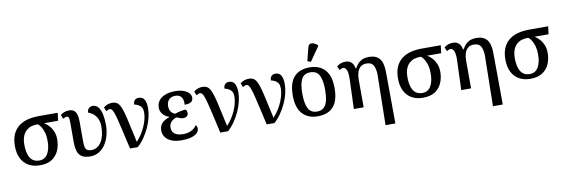

<svg xmlns="http://www.w3.org/2000/svg" viewBox="-67 -1362 6327 2155"><g transform="rotate(-10 3096.5 -284.5)"><path d="M290 10Q214 10 160 -21Q106 -52 77 -110.5Q48 -169 48 -250Q48 -332 74 -387.5Q100 -443 144.5 -475.5Q189 -508 246.5 -522Q304 -536 368 -536H586L575 -447H415Q444 -430 470 -401.5Q496 -373 512.5 -334Q529 -295 529 -244Q529 -175 504 -117Q479 -59 426.5 -24.5Q374 10 290 10ZM291 -44Q356 -44 388 -99.5Q420 -155 420 -245Q420 -298 409 -337Q398 -376 381.5 -403.5Q365 -431 345 -447H325Q300 -447 270 -438.5Q240 -430 214 -408Q188 -386 171.5 -347Q155 -308 155 -247Q155 -187 168.5 -141Q182 -95 212 -69.5Q242 -44 291 -44Z M862 10Q798 10 764.5 -13.5Q731 -37 718.5 -79.5Q706 -122 706 -181V-397Q706 -441 701 -458Q696 -475 677 -475Q668 -475 658 -471Q648 -467 635 -459L617 -505Q633 -519 658 -529.5Q683 -540 714 -540Q754 -540 775 -520.5Q796 -501 803.5 -468Q811 -435 811 -394V-183Q811 -143 815 -115Q819 -87 835 -72.5Q851 -58 887 -58Q923 -58 952 -75.5Q981 -93 1001 -125Q1021 -157 1031.5 -201Q1042 -245 1042 -299Q1042 -356 1022 -393.5Q1002 -431 974.5 -451.5Q947 -472 923 -478Q923 -510 941 -527Q959 -544 985 -544Q1026 -544 1050 -511.5Q1074 -479 1085 -426Q1096 -373 1096 -309Q1096 -248 1081 -191Q1066 -134 1036.5 -88.5Q1007 -43 963 -16.5Q919 10 862 10Z M1316 0Q1290 -113 1271.5 -195Q1253 -277 1239.5 -331Q1226 -385 1215 -416.5Q1204 -448 1193 -461.5Q1182 -475 1169 -475Q1159 -475 1149.5 -471Q1140 -467 1126 -459L1108 -505Q1130 -523 1154.5 -531.5Q1179 -540 1205 -540Q1237 -540 1258.5 -527.5Q1280 -515 1296 -484Q1312 -453 1327 -399Q1342 -345 1359.5 -261.5Q1377 -178 1404 -60Q1437 -96 1463 -136.5Q1489 -177 1506.5 -218.5Q1524 -260 1533 -299Q1542 -338 1542 -371Q1542 -407 1530 -427.5Q1518 -448 1497 -460Q1476 -472 1448 -478Q1448 -510 1464.5 -527Q1481 -544 1508 -544Q1555 -544 1574.5 -509Q1594 -474 1594 -409Q1594 -362 1581 -307Q1568 -252 1542.5 -196Q1517 -140 1482 -89Q1447 -38 1404 0Z M1905 10Q1834 10 1787.5 -10Q1741 -30 1718.5 -63.5Q1696 -97 1696 -137Q1696 -177 1712.5 -203Q1729 -229 1755 -245Q1781 -261 1810 -270V-275Q1765 -289 1739 -321.5Q1713 -354 1713 -394Q1713 -440 1738 -474Q1763 -508 1811 -527Q1859 -546 1925 -546Q1984 -546 2023.5 -530.5Q2063 -515 2083 -491.5Q2103 -468 2103 -442Q2103 -422 2093.5 -407Q2084 -392 2062.5 -384.5Q2041 -377 2006 -377Q2008 -416 1999 -441.5Q1990 -467 1970.5 -480.5Q1951 -494 1918 -494Q1882 -494 1860.5 -479.5Q1839 -465 1829 -442.5Q1819 -420 1819 -394Q1819 -370 1826.5 -350Q1834 -330 1848.5 -316.5Q1863 -303 1882 -296Q1915 -308 1950.5 -315Q1986 -322 2005 -322Q2015 -313 2018.5 -301.5Q2022 -290 2022 -280Q2022 -257 2005 -244Q1988 -231 1962 -232Q1949 -232 1927.5 -239Q1906 -246 1889 -254Q1864 -246 1845 -232Q1826 -218 1815 -198.5Q1804 -179 1804 -154Q1804 -121 1819 -99Q1834 -77 1863 -66Q1892 -55 1934 -55Q1969 -55 1998 -64Q2027 -73 2050 -89.5Q2073 -106 2085 -129Q2093 -124 2098.5 -113Q2104 -102 2104 -89Q2104 -70 2092.5 -52.5Q2081 -35 2057.5 -21Q2034 -7 1996.5 1.5Q1959 10 1905 10Z M2345 0Q2319 -113 2300.5 -195Q2282 -277 2268.5 -331Q2255 -385 2244 -416.5Q2233 -448 2222 -461.5Q2211 -475 2198 -475Q2188 -475 2178.5 -471Q2169 -467 2155 -459L2137 -505Q2159 -523 2183.5 -531.5Q2208 -540 2234 -540Q2266 -540 2287.5 -527.5Q2309 -515 2325 -484Q2341 -453 2356 -399Q2371 -345 2388.5 -261.5Q2406 -178 2433 -60Q2466 -96 2492 -136.5Q2518 -177 2535.5 -218.5Q2553 -260 2562 -299Q2571 -338 2571 -371Q2571 -407 2559 -427.5Q2547 -448 2526 -460Q2505 -472 2477 -478Q2477 -510 2493.5 -527Q2510 -544 2537 -544Q2584 -544 2603.5 -509Q2623 -474 2623 -409Q2623 -362 2610 -307Q2597 -252 2571.5 -196Q2546 -140 2511 -89Q2476 -38 2433 0Z M2874 0Q2848 -113 2829.5 -195Q2811 -277 2797.5 -331Q2784 -385 2773 -416.5Q2762 -448 2751 -461.5Q2740 -475 2727 -475Q2717 -475 2707.5 -471Q2698 -467 2684 -459L2666 -505Q2688 -523 2712.5 -531.5Q2737 -540 2763 -540Q2795 -540 2816.5 -527.5Q2838 -515 2854 -484Q2870 -453 2885 -399Q2900 -345 2917.5 -261.5Q2935 -178 2962 -60Q2995 -96 3021 -136.5Q3047 -177 3064.5 -218.5Q3082 -260 3091 -299Q3100 -338 3100 -371Q3100 -407 3088 -427.5Q3076 -448 3055 -460Q3034 -472 3006 -478Q3006 -510 3022.5 -527Q3039 -544 3066 -544Q3113 -544 3132.5 -509Q3152 -474 3152 -409Q3152 -362 3139 -307Q3126 -252 3100.5 -196Q3075 -140 3040 -89Q3005 -38 2962 0Z M3455 10Q3345 10 3281.5 -59Q3218 -128 3218 -269Q3218 -409 3279 -478Q3340 -547 3458 -547Q3569 -547 3632 -478Q3695 -409 3695 -269Q3695 -128 3634.5 -59Q3574 10 3455 10ZM3457 -44Q3505 -44 3533.5 -69.5Q3562 -95 3574.5 -145.5Q3587 -196 3587 -269Q3587 -380 3557.5 -435.5Q3528 -491 3456 -491Q3385 -491 3356 -435.5Q3327 -380 3327 -269Q3327 -158 3356.5 -101Q3386 -44 3457 -44ZM3484 -605 3446 -620 3486 -776Q3491 -795 3503 -802.5Q3515 -810 3530.5 -808.5Q3546 -807 3563 -798Q3580 -789 3595 -776V-764Z M4186 240 4196 -342Q4193 -407 4172 -443Q4151 -479 4093 -479Q4051 -479 4025.5 -456.5Q4000 -434 3989 -397Q3978 -360 3978 -318L3979 0H3867L3879 -338Q3881 -416 3866 -445.5Q3851 -475 3829 -475Q3820 -475 3809 -471Q3798 -467 3785 -459L3766 -505Q3787 -521 3811 -530.5Q3835 -540 3868 -540Q3890 -540 3909 -532Q3928 -524 3943 -504.5Q3958 -485 3967 -446H3972Q3997 -489 4022.5 -510.5Q4048 -532 4076 -539.5Q4104 -547 4135 -547Q4214 -547 4253.5 -500.5Q4293 -454 4294 -351L4298 240Z M4656 10Q4580 10 4526 -21Q4472 -52 4443 -110.5Q4414 -169 4414 -250Q4414 -332 4440 -387.5Q4466 -443 4510.5 -475.5Q4555 -508 4612.5 -522Q4670 -536 4734 -536H4952L4941 -447H4781Q4810 -430 4836 -401.5Q4862 -373 4878.5 -334Q4895 -295 4895 -244Q4895 -175 4870 -117Q4845 -59 4792.5 -24.5Q4740 10 4656 10ZM4657 -44Q4722 -44 4754 -99.5Q4786 -155 4786 -245Q4786 -298 4775 -337Q4764 -376 4747.5 -403.5Q4731 -431 4711 -447H4691Q4666 -447 4636 -438.5Q4606 -430 4580 -408Q4554 -386 4537.5 -347Q4521 -308 4521 -247Q4521 -187 4534.5 -141Q4548 -95 4578 -69.5Q4608 -44 4657 -44Z M5410 240 5420 -342Q5417 -407 5396 -443Q5375 -479 5317 -479Q5275 -479 5249.5 -456.5Q5224 -434 5213 -397Q5202 -360 5202 -318L5203 0H5091L5103 -338Q5105 -416 5090 -445.5Q5075 -475 5053 -475Q5044 -475 5033 -471Q5022 -467 5009 -459L4990 -505Q5011 -521 5035 -530.5Q5059 -540 5092 -540Q5114 -540 5133 -532Q5152 -524 5167 -504.5Q5182 -485 5191 -446H5196Q5221 -489 5246.5 -510.5Q5272 -532 5300 -539.5Q5328 -547 5359 -547Q5438 -547 5477.5 -500.5Q5517 -454 5518 -351L5522 240Z M5880 10Q5804 10 5750 -21Q5696 -52 5667 -110.5Q5638 -169 5638 -250Q5638 -332 5664 -387.5Q5690 -443 5734.5 -475.5Q5779 -508 5836.5 -522Q5894 -536 5958 -536H6176L6165 -447H6005Q6034 -430 6060 -401.5Q6086 -373 6102.5 -334Q6119 -295 6119 -244Q6119 -175 6094 -117Q6069 -59 6016.5 -24.5Q5964 10 5880 10ZM5881 -44Q5946 -44 5978 -99.5Q6010 -155 6010 -245Q6010 -298 5999 -337Q5988 -376 5971.5 -403.5Q5955 -431 5935 -447H5915Q5890 -447 5860 -438.5Q5830 -430 5804 -408Q5778 -386 5761.5 -347Q5745 -308 5745 -247Q5745 -187 5758.5 -141Q5772 -95 5802 -69.5Q5832 -44 5881 -44Z"/></g></svg>

Font: ET Text
Style: Regular
Weight: 470
Designer: Monotype Design Team
Foundry: Monotype Imaging Inc.
Version: Version 2.009